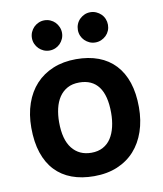

<svg xmlns="http://www.w3.org/2000/svg" viewBox="-81 -764 711 840"><g transform="rotate(-10 275.0 -343.5)"><path d="M514.6 -252Q514.6 -193.4 498 -144.8Q481.4 -96.2 450.2 -61.5Q418.9 -26.9 373.5 -7.8Q328.1 11.2 270 11.2Q214.8 11.2 171.4 -4.9Q127.9 -21 97.7 -53Q67.4 -85 51.3 -133.1Q35.2 -181.2 35.2 -245.1Q35.2 -304.2 52 -352.5Q68.8 -400.9 100.3 -435.1Q131.8 -469.2 177.2 -488Q222.7 -506.8 279.8 -506.8Q335.4 -506.8 378.9 -490.5Q422.4 -474.1 452.6 -441.9Q482.9 -409.7 498.8 -362.1Q514.6 -314.5 514.6 -252ZM390.6 -249Q390.6 -326.2 361.6 -365Q332.5 -403.8 275.9 -403.8Q244.6 -403.8 222.7 -391.6Q200.7 -379.4 186.5 -358.2Q172.4 -336.9 165.8 -308.6Q159.2 -280.3 159.2 -248Q159.2 -170.4 190.4 -131.1Q221.7 -91.8 275.9 -91.8Q305.7 -91.8 327.6 -103.8Q349.6 -115.7 363.3 -137Q377 -158.2 383.8 -187Q390.6 -215.8 390.6 -249ZM239.7 -630.9Q239.7 -617.2 234.4 -605Q229 -592.8 220.2 -583.7Q211.4 -574.7 199 -569.3Q186.5 -564 172.9 -564Q159.2 -564 147 -569.3Q134.8 -574.7 125.7 -583.7Q116.7 -592.8 111.3 -605Q106 -617.2 106 -630.9Q106 -644.5 111.3 -657Q116.7 -669.4 125.7 -678.5Q134.8 -687.5 147 -692.9Q159.2 -698.2 172.9 -698.2Q186.5 -698.2 199 -692.9Q211.4 -687.5 220.2 -678.5Q229 -669.4 234.4 -657Q239.7 -644.5 239.7 -630.9ZM443.8 -630.9Q443.8 -617.2 438.7 -605Q433.6 -592.8 424.3 -583.7Q415 -574.7 402.8 -569.3Q390.6 -564 377 -564Q362.8 -564 350.8 -569.3Q338.9 -574.7 329.6 -583.7Q320.3 -592.8 315.2 -605Q310.1 -617.2 310.1 -630.9Q310.1 -644.5 315.2 -657Q320.3 -669.4 329.6 -678.5Q338.9 -687.5 350.8 -692.9Q362.8 -698.2 377 -698.2Q390.6 -698.2 402.8 -692.9Q415 -687.5 424.3 -678.5Q433.6 -669.4 438.7 -657Q443.8 -644.5 443.8 -630.9ZM0 -496.1Z"/></g></svg>

Font: Code New Roman
Style: Bold
Weight: 700
Monospace: yes
Designer: Sam Radian
Foundry: Code New Roman
Version: Version 1.508 October 19, 2014